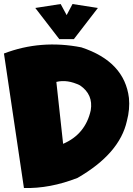

<svg xmlns="http://www.w3.org/2000/svg" viewBox="-26 -922 664 957"><path d="M379.4 -686Q594.7 -615.2 616.7 -433.6Q622.1 -377.9 606.4 -318.8Q570.3 -156.2 360.4 -35.2Q222.7 18.6 93.3 15.1L-6.3 -655.3Q177.2 -725.6 379.4 -686ZM254.9 -513.7 288.6 -205.1Q399.9 -252.9 426.3 -372.1Q439.5 -451.2 372.6 -496.6Q309.6 -527.3 254.9 -513.7ZM149.9 -882.3 276.4 -901.9 306.2 -846.7 335.4 -901.9 461.9 -882.3 342.3 -727.1H269.5Z"/></svg>

Font: Lapsus Pro (theguybrush.com)
Style: Bold
Weight: 700
Designer: Jose Roses
Version: Version 1.00 February 9, 2018, initial release